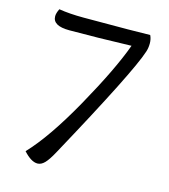

<svg xmlns="http://www.w3.org/2000/svg" viewBox="-103 -752 742 844"><g transform="rotate(15 267.5 -330.0)"><path d="M411 -597Q258 -592 129 -592Q53 -592 53 -636Q53 -650 63 -670Q112 -662 175 -662Q427 -662 478 -664Q486 -648 486 -627.5Q486 -607 480 -589Q448 -489 213 -59Q193 -22 177.5 -6Q162 10 145 10Q116 10 81 -29Q166 -118 267.5 -299.5Q369 -481 411 -597Z"/></g></svg>

Font: Overlock
Style: Regular
Weight: 400
Designer: Dario Muhafara
Foundry: Dario Manuel Muhafara
Version: Version 1.002